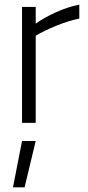

<svg xmlns="http://www.w3.org/2000/svg" viewBox="-20 -530 379 828"><path d="M75 -500H134V-428Q167 -452 219 -476Q271 -500 322 -510V-450Q274 -440 221.5 -418.5Q169 -397 134 -376V0H75ZM75 78H134L86 278H36Z"/></svg>

Font: Cairo Light
Style: Regular
Weight: 300
Designer: Mohamed Gaber, Accademia di Belle Arti di Urbino and others
Foundry: Kief Type Foundry, Accademia di Belle Arti di Urbino and others
Version: Version 3.011